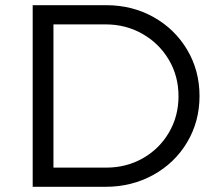

<svg xmlns="http://www.w3.org/2000/svg" viewBox="-20 -720 829 740"><path d="M749 -350Q749 -252 701.5 -172Q654 -92 571 -46Q488 0 386 0H106V-700H389Q490 -700 572 -654Q654 -608 701.5 -528Q749 -448 749 -350ZM186 -74H390Q467 -74 530.5 -110Q594 -146 631 -209Q668 -272 668 -349Q668 -427 630.5 -490Q593 -553 529 -589.5Q465 -626 387 -626H186Z"/></svg>

Font: Kalaa
Style: Regular
Weight: 400
Version: Version 1.20 June 5, 2016